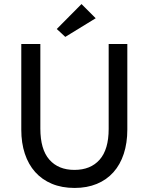

<svg xmlns="http://www.w3.org/2000/svg" viewBox="-20 -917 733 947"><path d="M348 10Q285 10 236 -10.5Q187 -31 153.5 -68.5Q120 -106 102.5 -159Q85 -212 85 -277V-700H179V-283Q179 -180 223.5 -129.5Q268 -79 347 -79Q427 -79 471.5 -129.5Q516 -180 516 -281V-700H608V-278Q608 -212 590.5 -158.5Q573 -105 539.5 -67.5Q506 -30 457.5 -10Q409 10 348 10ZM452 -827 302 -735 260 -774 382 -897Z"/></svg>

Font: Tilda Sans Medium
Style: Regular
Weight: 500
Designer: ParaType Ltd
Foundry: ParaType Ltd
Version: Version 1.009